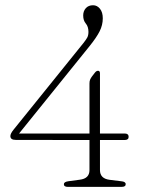

<svg xmlns="http://www.w3.org/2000/svg" viewBox="-20 -730 568 750"><path d="M329.5 -404Q329.5 -413.5 332.2 -419.5Q335 -425.5 339 -431L351 -446.5Q356.5 -453.5 363 -453.5Q370.5 -453.5 370.5 -443.5V-208.5H467Q482.5 -208.5 482.5 -195.5Q482.5 -183 466.5 -183H370.5V-65.5Q370.5 -32 409 -27.5L453.5 -22Q471 -20.5 471 -10.5Q471 0 455 0H245Q229.5 0 229.5 -10.5Q229.5 -19.5 247 -22L291.5 -28Q329.5 -32.5 329.5 -65.5V-183L41.5 -183.5Q20.5 -183.5 20.5 -198.5Q20.5 -208 33 -223.5L306 -562Q315.5 -574 320.5 -582.8Q325.5 -591.5 325.5 -605.5Q325.5 -626 315.2 -638Q305 -650 305 -669.5Q305 -686.5 315.2 -698Q325.5 -709.5 343.5 -709.5Q359.5 -709.5 370.5 -695.8Q381.5 -682 381.5 -658.5Q381.5 -632 369.2 -607.8Q357 -583.5 330 -550L54.5 -208.5H329.5Z"/></svg>

Font: Fraunces 9pt S050 Thin
Style: Regular
Weight: 100
Version: Version 1.000; ttfautohint (v1.8.3)